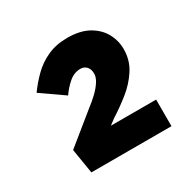

<svg xmlns="http://www.w3.org/2000/svg" viewBox="-97 -888 558 563"><g transform="rotate(-30 182.0 -606.5)"><path d="M60.4 -418 46.8 -501.6 150.3 -585.6Q165.6 -597 179.8 -610.6Q194 -624.1 203.2 -638.2Q212.4 -652.3 212.4 -665Q212.4 -679.7 204.7 -688.5Q196.9 -697.2 183.9 -697.2Q162.6 -697.2 144.9 -681.9Q127.2 -666.5 114.1 -647.4L38 -700.5Q55.7 -725.1 77.7 -746.8Q99.7 -768.5 129 -781.8Q158.2 -795.1 196.2 -795.1Q238.9 -795.1 267.2 -779.4Q295.4 -763.6 309.4 -738.3Q323.4 -713 323.4 -683.9Q323.4 -646.8 304.4 -617.2Q285.4 -587.6 256.6 -564.5Q227.7 -541.4 198.7 -523.2L144.9 -482.9L146.6 -508H331.6V-418Z"/></g></svg>

Font: Lexend Zetta
Style: Regular
Weight: 400
Designer: Bonnie Shaver-Troup, Thomas Jockin
Foundry: Lexend
Version: Version 1.007